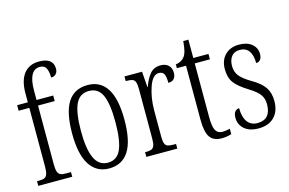

<svg xmlns="http://www.w3.org/2000/svg" viewBox="-97 -998 1859 1234"><g transform="rotate(-15 832.5 -380.5)"><path d="M23 -31H38Q60 -31 72.5 -36.5Q85 -42 91 -58.5Q97 -75 97 -108V-499H26V-536H97V-594Q97 -681 132.5 -726Q168 -771 234 -771Q281 -771 304.5 -752.5Q328 -734 328 -699Q328 -677 316 -664Q304 -651 283 -651Q283 -691 271.5 -713.5Q260 -736 230 -736Q155 -736 155 -598V-536H266V-499H155V-108Q155 -75 161 -58.5Q167 -42 179.5 -36.5Q192 -31 215 -31H249V0H23Z M320 -268Q320 -408 363.5 -476Q407 -544 496 -544Q581 -544 624.5 -475Q668 -406 668 -268Q668 -126 624 -58Q580 10 493 10Q410 10 365 -59.5Q320 -129 320 -268ZM608 -268Q608 -390 582 -447.5Q556 -505 494 -505Q432 -505 405.5 -447Q379 -389 379 -268Q379 -148 407 -88Q435 -28 495 -28Q556 -28 582 -87Q608 -146 608 -268Z M742 -31H744Q770 -31 783.5 -36Q797 -41 803 -56.5Q809 -72 809 -105V-433Q809 -465 803 -480.5Q797 -496 783.5 -500.5Q770 -505 743 -505H740V-536H857L865 -431H867Q885 -483 911 -514Q937 -545 981 -545Q1016 -545 1034.5 -526.5Q1053 -508 1053 -477Q1053 -452 1040.5 -437.5Q1028 -423 1002 -423Q1002 -463 993 -481.5Q984 -500 958 -500Q917 -500 892.5 -429.5Q868 -359 868 -275V-102Q868 -70 874 -55Q880 -40 893 -35.5Q906 -31 933 -31H948V0H742Z M1140 -143V-500H1079V-525Q1119 -531 1138 -557Q1149 -572 1154.5 -594Q1160 -616 1164 -658H1198V-536H1299V-500H1198V-142Q1198 -79 1212 -54Q1226 -29 1257 -29Q1277 -29 1307 -36V0Q1275 10 1242 10Q1188 10 1164 -24Q1140 -58 1140 -143Z M1360 -94Q1360 -122 1371 -135Q1382 -148 1399 -148Q1399 -90 1422 -57.5Q1445 -25 1490 -25Q1534 -25 1556.5 -51Q1579 -77 1579 -127Q1579 -163 1561 -189.5Q1543 -216 1493 -247Q1426 -288 1400.5 -323Q1375 -358 1375 -413Q1375 -473 1410 -508Q1445 -543 1503 -543Q1557 -543 1588 -517Q1619 -491 1619 -451Q1619 -427 1609 -413.5Q1599 -400 1580 -400Q1580 -453 1559.5 -481Q1539 -509 1499 -509Q1463 -509 1444 -485Q1425 -461 1425 -422Q1425 -382 1446.5 -355Q1468 -328 1520 -297Q1580 -263 1605 -226Q1630 -189 1630 -135Q1630 -67 1592.5 -28.5Q1555 10 1488 10Q1427 10 1393.5 -19.5Q1360 -49 1360 -94Z"/></g></svg>

Font: Noto Serif CondLight
Style: Regular
Weight: 300
Width: 3
Designer: Monotype Design Team
Foundry: Monotype Imaging Inc.
Version: Version 1.001